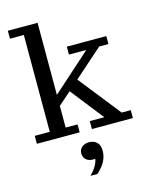

<svg xmlns="http://www.w3.org/2000/svg" viewBox="-136 -771 893 1122"><g transform="rotate(-15 310.5 -210.0)"><path d="M15 0V-48H106V-634H22V-682H202V-48H274V0ZM348 0V-48H436L263 -268L321 -326L541 -48H596V0ZM193 -171 161 -209 436 -455H331V-503H570V-455H514ZM269 262Q292 239 305.5 216.5Q319 194 322 173Q291 177 271 163Q251 149 251 122Q251 99 267.5 84.5Q284 70 312 70Q340 70 358 87Q376 104 376 138Q376 164 367 187Q358 210 343 228.5Q328 247 311 262Z"/></g></svg>

Font: Montagu Slab
Style: Bold
Weight: 700
Designer: Florian Karsten
Foundry: Florian Karsten
Version: Version 1.000